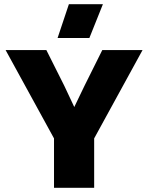

<svg xmlns="http://www.w3.org/2000/svg" viewBox="-20 -900 710 920"><path d="M663.1 -660.2 431.2 -236.8V0H238.8V-236.8L6.8 -660.2H202.1L288.1 -488.8L335.9 -387.2L384.8 -488.8L470.2 -660.2ZM255.9 -717.8 310.1 -879.9H473.1L408.2 -717.8Z"/></svg>

Font: Human Sans Black
Style: Regular
Weight: 800
Designer: Tim Radville
Foundry: Continuum
Version: Version 1.000;FEAKit 1.0